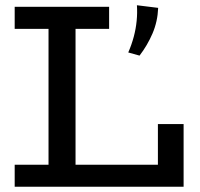

<svg xmlns="http://www.w3.org/2000/svg" viewBox="-20 -712 764 732"><path d="M36 0V-84H582V-239H680V0ZM165 -47V-634H268V-47ZM36 -602V-686H396V-602ZM502 -692 583 -682Q581 -630 561.5 -584.5Q542 -539 512 -500L469 -512Q482 -542 490 -572Q498 -602 501 -632.5Q504 -663 502 -692Z"/></svg>

Font: BioRhyme ExtraBold
Style: Regular
Weight: 400
Version: Version 1.600;gftools[0.9.33]